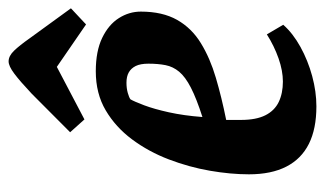

<svg xmlns="http://www.w3.org/2000/svg" viewBox="-177 -583 769 455"><g transform="rotate(-90 207.5 -355.5)"><path d="M182.9 9.8Q129.7 9.8 94.1 -8Q58.4 -25.9 40.2 -61.4Q21.9 -97 21.9 -150.1Q21.9 -193.4 30.4 -242.6Q38.9 -291.8 57.2 -339.8Q75.5 -387.8 104.6 -426.9Q133.6 -466 173.5 -489.5Q213.3 -513 266.1 -513Q313.7 -513 345.1 -497.9Q376.5 -482.8 392 -458.4Q407.5 -434.1 407.5 -406.2Q407.5 -355.1 387.9 -320.3Q368.2 -285.6 332.6 -263.9Q297 -242.1 250.8 -228.5Q204.6 -214.8 150.8 -204V-169Q150.8 -133.1 161.8 -111.2Q172.8 -89.3 193.4 -79.4Q214 -69.6 241.8 -69.6Q267.2 -69.6 296.7 -79.9Q326.2 -90.3 353.5 -107.6L376.3 -68.8Q356.3 -46 324 -28.1Q291.6 -10.2 254.7 -0.2Q217.7 9.8 182.9 9.8ZM157.7 -260.3Q201.4 -274.3 227.2 -287.6Q252.9 -300.8 265 -315.4Q277.1 -329.9 280.6 -347.7Q284.1 -365.5 284.1 -388.3Q284.1 -407.2 278.6 -418.4Q273 -429.5 263.3 -434.9Q253.6 -440.3 239.1 -440.3Q225.8 -440.3 214.8 -437.2Q203.8 -434.1 199.6 -430.8Q194.4 -421.9 185.5 -398.4Q176.7 -375 168.9 -339.9Q161.1 -304.8 157.7 -260.3ZM377.1 -536.1 276.5 -605.3 152 -539.9 121.6 -573.8 213 -664.9Q242.7 -692.8 260.6 -706.2Q278.4 -719.6 289.5 -719.6Q302.4 -719.6 314.8 -706.7Q327.2 -693.9 344.5 -669.3L415.3 -571.9Z"/></g></svg>

Font: Faustina Light
Style: Italic
Weight: 300
Italic angle: -8°
Designer: Alfonso Garcia
Foundry: http://www.omnibus-type.com
Version: Version 1.200